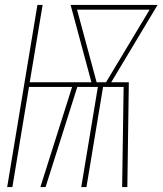

<svg xmlns="http://www.w3.org/2000/svg" viewBox="-20 -755 656 775"><path d="M9 0 131 -735H152L100 -423H349L265 -735H616L429 -423H500L494 0H473L479 -404H396L329 0H308L375 -404H292L164 0H143L271 -404H97L30 0ZM370 -423H408L584 -716H291Z"/></svg>

Font: Iosevka Curly Thin Extended
Style: Italic
Weight: 100
Width: 7
Italic angle: -9°
Monospace: yes
Designer: Belleve Invis
Foundry: Belleve Invis
Version: Version 11.1.0; ttfautohint (v1.8.3)